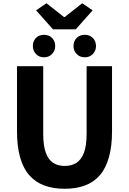

<svg xmlns="http://www.w3.org/2000/svg" viewBox="-20 -1152 795 1186"><path d="M380 14Q308 14 253 -6.5Q198 -27 160.5 -70Q123 -113 104 -181Q85 -249 85 -341V-743H247V-325Q247 -252 263 -208.5Q279 -165 308.5 -146Q338 -127 380 -127Q422 -127 452 -146Q482 -165 498.5 -208.5Q515 -252 515 -325V-743H672V-341Q672 -249 653 -181Q634 -113 597 -70Q560 -27 505.5 -6.5Q451 14 380 14ZM307 -971 203 -1088 267 -1132 375 -1047H380L488 -1132L552 -1088L448 -971ZM252 -798Q221 -798 202 -818.5Q183 -839 183 -867Q183 -898 202 -917.5Q221 -937 252 -937Q282 -937 301.5 -917.5Q321 -898 321 -867Q321 -839 301.5 -818.5Q282 -798 252 -798ZM504 -798Q473 -798 453.5 -818.5Q434 -839 434 -867Q434 -898 453.5 -917.5Q473 -937 504 -937Q534 -937 553.5 -917.5Q573 -898 573 -867Q573 -839 553.5 -818.5Q534 -798 504 -798Z"/></svg>

Font: Noto Sans TC ExtraBold
Style: Regular
Weight: 800
Designer: Ryoko NISHIZUKA  (kana, bopomofo & ideographs); Paul D. Hunt (Latin, Greek & Cyrillic); Sandoll Communications , Soo-you
Foundry: Adobe
Version: Version 2.004-H2;hotconv 1.0.118;makeotfexe 2.5.65603